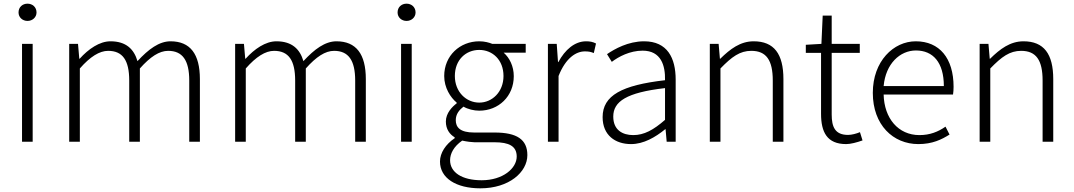

<svg xmlns="http://www.w3.org/2000/svg" viewBox="-20 -772 5850 1046"><path d="M100 0H158V-533H100ZM130 -658C156 -658 179 -677 179 -704C179 -734 156 -752 130 -752C103 -752 81 -734 81 -704C81 -677 103 -658 130 -658Z M357 0H415V-399C471 -463 522 -495 569 -495C648 -495 684 -444 684 -333V0H742V-399C799 -463 848 -495 896 -495C974 -495 1011 -444 1011 -333V0H1069V-341C1069 -478 1016 -547 909 -547C847 -547 789 -504 729 -439C710 -504 667 -547 582 -547C522 -547 462 -505 414 -452H412L405 -533H357Z M1261 0H1319V-399C1375 -463 1426 -495 1473 -495C1552 -495 1588 -444 1588 -333V0H1646V-399C1703 -463 1752 -495 1800 -495C1878 -495 1915 -444 1915 -333V0H1973V-341C1973 -478 1920 -547 1813 -547C1751 -547 1693 -504 1633 -439C1614 -504 1571 -547 1486 -547C1426 -547 1366 -505 1318 -452H1316L1309 -533H1261Z M2165 0H2223V-533H2165ZM2195 -658C2221 -658 2244 -677 2244 -704C2244 -734 2221 -752 2195 -752C2168 -752 2146 -734 2146 -704C2146 -677 2168 -658 2195 -658Z M2597 254C2753 254 2853 166 2853 73C2853 -12 2796 -50 2675 -50H2563C2486 -50 2463 -79 2463 -117C2463 -151 2482 -173 2505 -191C2529 -177 2562 -169 2591 -169C2696 -169 2779 -247 2779 -357C2779 -411 2756 -457 2724 -485H2844V-533H2662C2645 -540 2620 -547 2591 -547C2486 -547 2400 -469 2400 -358C2400 -294 2434 -241 2468 -213V-209C2444 -191 2409 -156 2409 -110C2409 -68 2430 -40 2457 -24V-19C2408 14 2377 61 2377 108C2377 198 2464 254 2597 254ZM2591 -213C2520 -213 2458 -271 2458 -358C2458 -446 2518 -500 2591 -500C2663 -500 2723 -446 2723 -358C2723 -271 2661 -213 2591 -213ZM2604 210C2495 210 2432 166 2432 101C2432 65 2452 26 2498 -6C2525 0 2553 3 2565 3H2674C2753 3 2795 24 2795 81C2795 145 2720 210 2604 210Z M2965 0H3023V-358C3062 -457 3119 -492 3166 -492C3187 -492 3197 -490 3215 -483L3227 -535C3210 -544 3194 -547 3173 -547C3111 -547 3058 -501 3022 -434H3020L3013 -533H2965Z M3418 13C3486 13 3550 -24 3604 -68H3606L3612 0H3661V-338C3661 -456 3616 -547 3489 -547C3402 -547 3328 -505 3287 -477L3313 -435C3350 -463 3411 -496 3481 -496C3582 -496 3605 -414 3603 -335C3368 -308 3263 -252 3263 -134C3263 -35 3332 13 3418 13ZM3430 -36C3371 -36 3321 -64 3321 -137C3321 -219 3393 -268 3603 -292V-119C3540 -64 3489 -36 3430 -36Z M3847 0H3905V-399C3967 -463 4011 -495 4073 -495C4155 -495 4190 -444 4190 -333V0H4248V-341C4248 -478 4197 -547 4086 -547C4013 -547 3958 -505 3904 -452H3902L3895 -533H3847Z M4590 13C4614 13 4648 4 4679 -7L4665 -52C4646 -44 4620 -37 4600 -37C4529 -37 4511 -81 4511 -148V-484H4664V-533H4511V-687H4462L4455 -533L4370 -528V-484H4453V-152C4453 -53 4485 13 4590 13Z M4983 13C5060 13 5110 -12 5153 -39L5131 -82C5091 -54 5046 -36 4989 -36C4874 -36 4797 -127 4794 -257H5172C5174 -270 5175 -284 5175 -299C5175 -455 5098 -547 4969 -547C4848 -547 4735 -439 4735 -266C4735 -91 4846 13 4983 13ZM4794 -303C4805 -425 4883 -497 4970 -497C5063 -497 5122 -432 5122 -303Z M5317 0H5375V-399C5437 -463 5481 -495 5543 -495C5625 -495 5660 -444 5660 -333V0H5718V-341C5718 -478 5667 -547 5556 -547C5483 -547 5428 -505 5374 -452H5372L5365 -533H5317Z"/></svg>

Font: Noto Sans Japanese Light
Style: Regular
Weight: 300
Designer: Ryoko NISHIZUKA (kana & ideographs); Paul D. Hunt (Latin, Greek & Cyrillic); Wenlong ZHANG (bopomofo); Sandoll Communica
Foundry: Adobe Systems Incorporated
Version: Version 1.000;PS 1;hotconv 1.0.78;makeotf.lib2.5.61930